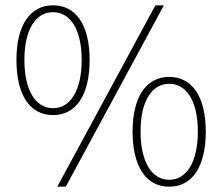

<svg xmlns="http://www.w3.org/2000/svg" viewBox="-20 -692 838 724"><path d="M180 -258C266 -258 318 -332 318 -466C318 -598 266 -672 180 -672C94 -672 42 -598 42 -466C42 -332 94 -258 180 -258ZM180 -284C114 -284 72 -352 72 -466C72 -580 114 -646 180 -646C246 -646 288 -580 288 -466C288 -352 246 -284 180 -284ZM196 12H228L598 -672H566ZM618 12C704 12 756 -62 756 -196C756 -328 704 -402 618 -402C532 -402 480 -328 480 -196C480 -62 532 12 618 12ZM618 -14C552 -14 510 -82 510 -196C510 -310 552 -376 618 -376C684 -376 726 -310 726 -196C726 -82 684 -14 618 -14Z"/></svg>

Font: Source Sans Pro ExtraLight
Style: Regular
Weight: 200
Designer: Paul D. Hunt
Foundry: Adobe Systems Incorporated
Version: Version 3.006;hotconv 1.0.111;makeotfexe 2.5.65597